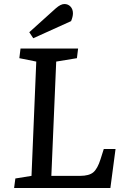

<svg xmlns="http://www.w3.org/2000/svg" viewBox="-20 -944 631 964"><path d="M259.8 -901.9Q284.7 -923.8 303.2 -923.8Q321.8 -923.8 334 -910.9Q346.2 -897.9 346.2 -877Q346.2 -860.4 336.9 -837.9L147 -752L127 -782.2ZM57.1 -47.9 138.2 -61 162.1 -634.8 77.1 -651.9 83 -700.2H372.1L366.2 -651.9L262.2 -634.8L237.8 -61H381.8Q427.2 -61 448.5 -78.9Q469.7 -96.7 484.9 -145L501 -195.8H560.1L534.2 0H50.8Z"/></svg>

Font: Literata Book Medium
Style: Italic
Weight: 500
Italic angle: -3°
Designer: Latin by Veronika Burian and Jose Scaglione. Greek by Irene Vlachou. Cyrillic by Vera Evstafieva
Foundry: TypeTogether
Version: Version 1.003;PS 001.003;hotconv 1.0.88;makeotf.lib2.5.64775